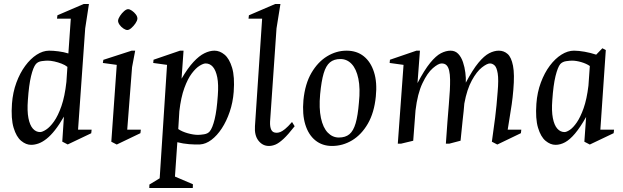

<svg xmlns="http://www.w3.org/2000/svg" viewBox="-20 -713 3094 953"><path d="M134.5 5.9Q109 5.9 85.1 -13.9Q61.1 -33.8 47.6 -78.7Q34 -123.5 39.4 -198.5Q43.6 -254.8 61.3 -302.7Q78.9 -350.5 105.1 -386Q131.2 -421.5 162 -441.4Q192.8 -461.3 223.5 -461.5Q244.4 -461.5 270 -458.2Q295.7 -455 319.4 -447.7L331.4 -620.4H263L265 -637.1L395 -693H421.4L402.9 -572.1L367.4 -69.4H434.8L432.8 -51.6L316.1 4L289.1 -10L297.2 -134.1Q274.5 -94.7 253.1 -67.5Q231.7 -40.3 211.3 -24.2Q190.9 -8 171.7 -1Q152.5 5.9 134.5 5.9ZM178.9 -57.5Q190.2 -57.5 209.1 -69.8Q228 -82 248 -110.1Q268 -138.1 284.9 -186.3Q301.7 -234.4 309.6 -306.4L314.6 -381Q303.4 -390.3 285.6 -397.1Q267.9 -403.9 249.5 -408Q231.2 -412 216.5 -412Q205.4 -412 187 -409.6Q168.5 -407.1 158 -395Q144.8 -379.1 134.1 -335Q123.4 -290.8 118.4 -216.5Q114.2 -162.3 121.1 -126.9Q128 -91.5 143.2 -74.5Q158.3 -57.5 178.9 -57.5Z M559.5 4.4 532.5 -9.6 559.5 -391 490.5 -400.5 493 -416 633.5 -461.5H651L635.5 -379.5L611.5 -69.4H679L677 -52ZM612.1 -564Q604.2 -564 593 -571.2Q581.8 -578.4 573.8 -589.6Q565.8 -600.8 566 -610.5Q567 -621 575.8 -634.3Q584.6 -647.7 595.9 -657.6Q607.3 -667.5 615.9 -667.5Q623.8 -667.5 634.9 -659.9Q646 -652.3 654.2 -641.5Q662.3 -630.7 662 -620Q661 -609.5 652.1 -596.6Q643.2 -583.6 631.9 -573.8Q620.6 -564 612.1 -564Z M721 220 721.6 202.9 772.6 172 809.1 -391 740.5 -400.5 742.1 -416.5 873.5 -461.5H891L881.2 -322.4Q912.1 -375.2 940.2 -405.4Q968.3 -435.7 994.5 -448.6Q1020.7 -461.5 1044.5 -461.5Q1071 -461.5 1094.8 -441.6Q1118.5 -421.7 1132 -376.9Q1145.5 -332.1 1140 -257Q1136 -204.5 1120.1 -157.9Q1104.3 -111.4 1080.8 -75.6Q1057.4 -39.9 1029.4 -18.8Q1001.4 2.2 973 3.9Q948 5 918.3 2.6Q888.7 0.2 860.2 -7.1L848.4 163.4L937.5 201.5L936.9 220ZM962.9 -43.6Q974.7 -43.6 993.2 -46.5Q1011.6 -49.5 1021.1 -61Q1034.7 -77.5 1045.4 -121.1Q1056.1 -164.8 1061.1 -239Q1065.3 -294.3 1058.4 -329.1Q1051.4 -364 1036.7 -381.1Q1021.9 -398.1 1000.6 -398.1Q989.6 -398.1 971 -386.8Q952.4 -375.5 932.2 -348.9Q911.9 -322.3 895.1 -276.3Q878.2 -230.4 870.2 -161.1L864.8 -72.4Q883.9 -59.4 912.2 -51.5Q940.6 -43.6 962.9 -43.6Z M1314.6 11.5Q1283.5 11.5 1262.9 -14.8Q1242.3 -41 1245.5 -87L1281.1 -620.4H1213.5L1215.5 -637.1L1345.5 -693H1371.9L1352.5 -572.1L1320.5 -109.3Q1319.3 -83.7 1326.4 -68.9Q1333.5 -54 1353 -54Q1361.6 -54 1371.1 -57.6Q1380.7 -61.2 1394.8 -72.5Q1408.9 -83.8 1429.5 -107.5L1442.5 -86.4Q1410.1 -44.8 1387.1 -23.5Q1364 -2.3 1347.3 4.6Q1330.6 11.5 1314.6 11.5Z M1628 11.5Q1579.6 11.5 1545.2 -16.3Q1510.9 -44 1495.3 -95Q1479.8 -146 1486.1 -216.1Q1494.1 -296.9 1525.8 -351.2Q1557.5 -405.4 1603.4 -433.5Q1649.3 -461.5 1700 -461.5Q1751 -461.5 1785.6 -433.7Q1820.2 -406 1836.4 -355Q1852.7 -304 1845.4 -233.9Q1837.5 -153.9 1805.9 -99.2Q1774.3 -44.6 1727.8 -16.5Q1681.3 11.5 1628 11.5ZM1662 -30.4Q1694.5 -30.4 1714.3 -46.8Q1734.1 -63.2 1745.2 -101.2Q1756.3 -139.2 1761.5 -203.6Q1768.8 -274.4 1758.7 -322.7Q1748.6 -371 1725.4 -395.5Q1702.3 -420 1669.5 -420Q1637.5 -420 1617.7 -403.4Q1597.8 -386.9 1586.5 -348.8Q1575.2 -310.6 1569 -245Q1562.7 -175.4 1573 -127.3Q1583.3 -79.2 1606.8 -54.8Q1630.4 -30.4 1662 -30.4Z M1954.5 0 1983 -391 1914 -400.5 1915.6 -416.5 2047 -461.5H2064.4L2052.3 -300.6Q2086.7 -366.2 2115.3 -401.1Q2143.9 -436.1 2168.7 -448.8Q2193.5 -461.5 2216.5 -461.5Q2239.5 -461.5 2254.6 -445.6Q2269.6 -429.8 2278 -404.7Q2286.4 -379.7 2289.8 -352.3Q2293.2 -324.9 2292.1 -302.7Q2326.5 -367.6 2354.8 -401.7Q2383.1 -435.9 2408 -448.7Q2432.8 -461.5 2455.9 -461.5Q2481.1 -461.5 2499.5 -445.2Q2518 -429 2526.3 -386.8Q2534.7 -344.7 2527.9 -266.5Q2524.7 -228.4 2520 -195.6Q2515.2 -162.9 2510.1 -132.7Q2505 -102.4 2500 -69.4H2567.5L2565.5 -52L2448.4 4.4L2421.4 -9.6Q2430.4 -71.6 2437.7 -129.8Q2445 -188 2450 -256Q2455.5 -318 2450.4 -348.5Q2445.4 -378.9 2434.7 -388.5Q2424 -398.1 2411.9 -398.1Q2397.3 -398.1 2371.8 -378.1Q2346.3 -358.1 2322.1 -314.1Q2297.8 -270.2 2284.7 -199Q2283.7 -182.7 2281.3 -161Q2279 -139.2 2276.2 -114.9Q2273.4 -90.5 2271.1 -64.8Q2268.8 -39.2 2266 -14.6L2210.4 0H2193.1Q2201.1 -117.4 2207.9 -195.4Q2214.8 -273.3 2214 -317.6Q2213.7 -344.6 2209.4 -362.5Q2205.2 -380.3 2196.4 -389.2Q2187.6 -398.1 2171.9 -398.1Q2155.7 -398.1 2128.5 -374.7Q2101.2 -351.2 2076.8 -299.7Q2052.3 -248.2 2042.4 -164.6L2031 -14.4L1971.1 0Z M2737.5 5.9Q2712 5.9 2688.1 -13.9Q2664.1 -33.8 2650.6 -78.7Q2637 -123.5 2642.4 -198.5Q2646.6 -255.4 2664.6 -303.4Q2682.5 -351.5 2709 -386.9Q2735.5 -422.2 2766.8 -441.9Q2798.1 -461.5 2828.9 -461.5Q2851.9 -461.5 2881.9 -456.2Q2911.9 -450.8 2939.2 -441.7L2969.9 -473.5L2986.9 -464.5L2959.9 -69.4H3027.9L3025.9 -52L2907.5 4.4L2880.5 -9.6L2889.2 -132.4Q2859.9 -80.6 2834.2 -50.2Q2808.6 -19.9 2785 -7Q2761.3 5.9 2737.5 5.9ZM2781.9 -57.5Q2792.2 -57.5 2808.7 -68.5Q2825.1 -79.5 2843.1 -105.5Q2861.1 -131.6 2876.9 -176.2Q2892.7 -220.8 2900.8 -288.2L2907.6 -385.4Q2889.9 -397.5 2864.8 -404.8Q2839.8 -412 2819.5 -412Q2808.4 -412 2790.2 -409.4Q2772 -406.8 2761 -395Q2748.3 -379.6 2737.3 -335.2Q2726.4 -290.7 2721.4 -216.5Q2717.2 -162.3 2724.1 -126.9Q2731 -91.5 2746.2 -74.5Q2761.3 -57.5 2781.9 -57.5Z"/></svg>

Font: Ancizar Serif Light
Style: Italic
Weight: 300
Italic angle: -4°
Designer: Cesar Puertas, Viviana Monsalve, Julian Moncada, Julian Prieto, Jose Castro, Felipe Aragon, Mariel Hernandez, Sara Alarc
Version: Version 8.100